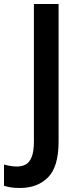

<svg xmlns="http://www.w3.org/2000/svg" viewBox="-86 -734 395 957"><path d="M13 203Q-12 203 -31.5 200Q-51 197 -66 192V86Q-52 90 -35.5 93Q-19 96 -1 96Q23 96 42 86Q61 76 72 48.5Q83 21 83 -29V-714H206V-28Q206 97 153.5 150Q101 203 13 203Z"/></svg>

Font: Noto Sans Sinhala UI SemiCondensed SemiBold
Style: Regular
Weight: 600
Width: 4
Designer: Jelle Bosma - Monotype Design Team
Foundry: Monotype Imaging Inc.
Version: Version 2.006; ttfautohint (v1.8.4.7-5d5b)